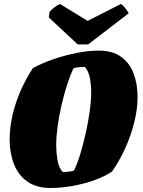

<svg xmlns="http://www.w3.org/2000/svg" viewBox="-20 -924 711 956"><path d="M232 12Q161 12 116 -20Q71 -52 49.5 -107Q28 -162 28 -230Q28 -289 42.5 -351.5Q57 -414 83.5 -474Q110 -534 144 -585Q190 -610 247 -629.5Q304 -649 362.5 -660.5Q421 -672 471 -672Q540 -672 582.5 -641.5Q625 -611 645 -558.5Q665 -506 665 -441Q665 -381 648.5 -315Q632 -249 603.5 -186Q575 -123 538 -70Q501 -45 449 -26.5Q397 -8 340.5 2Q284 12 232 12ZM293 -67Q299 -67 311 -68Q323 -69 334.5 -71Q346 -73 348 -74Q365 -108 380 -158Q395 -208 407.5 -264Q420 -320 427 -372Q434 -424 434 -462Q434 -506 426.5 -540Q419 -574 402 -591Q392 -591 373.5 -589.5Q355 -588 345 -583Q329 -548 313.5 -500Q298 -452 286 -399Q274 -346 267 -296Q260 -246 260 -207Q260 -160 267 -123Q274 -86 293 -67ZM367 -703 223 -837 227 -866Q238 -877 252.5 -888.5Q267 -900 279 -904L416 -820L582 -904Q592 -899 604.5 -882.5Q617 -866 621 -858L419 -703Z"/></svg>

Font: Labrada Black
Style: Italic
Weight: 900
Italic angle: -7°
Designer: Mercedes Jáuregui
Foundry: Omnibus-Type Team
Version: Version 1.000; ttfautohint (v1.8.4.7-5d5b)